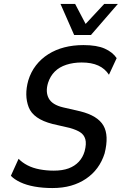

<svg xmlns="http://www.w3.org/2000/svg" viewBox="-20 -942 616 971"><path d="M245 9Q196 9 154.5 1.5Q113 -6 82.5 -20.5Q52 -35 35 -53L74 -139Q92 -120 119 -106Q146 -92 180.5 -85.5Q215 -79 252 -79Q296 -79 327 -90.5Q358 -102 378.5 -124Q399 -146 408 -177Q418 -215 411.5 -238Q405 -261 385 -273.5Q365 -286 333 -295L246 -315Q148 -340 125 -400Q102 -460 123 -535Q136 -578 162 -611.5Q188 -645 224.5 -668Q261 -691 305.5 -702.5Q350 -714 402 -714Q470 -714 510 -696Q550 -678 570 -648L531 -564Q511 -595 477 -610.5Q443 -626 393 -626Q351 -626 315.5 -614.5Q280 -603 257 -580Q234 -557 223 -523Q209 -477 226.5 -444.5Q244 -412 299 -399L386 -379Q474 -357 503 -307Q532 -257 509 -166Q496 -125 472.5 -93Q449 -61 415 -38Q381 -15 339 -3Q297 9 245 9ZM355 -765 286 -922H360L413 -821L507 -922H576L440 -765Z"/></svg>

Font: Nunito Sans 7pt Condensed SemiBold
Style: Italic
Weight: 600
Width: 3
Italic angle: -9°
Designer: Vernon Adams
Foundry: Vernon Adams
Version: Version 3.101;gftools[0.9.27]